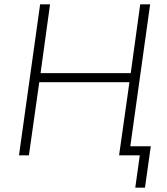

<svg xmlns="http://www.w3.org/2000/svg" viewBox="-20 -720 775 890"><path d="M580 -339H162L114 0H68L166 -700H212L168 -381H586L630 -700H676L584 -42H679L652 150H607L628 0H532Z"/></svg>

Font: Retni Sans Light
Style: Italic
Weight: 300
Italic angle: -8°
Designer: Vitaly Kuzmin
Foundry: ParaType Ltd.
Version: Version 1.00;June 10, 2019;FontCreator 11.5.0.2425 64-bit; t